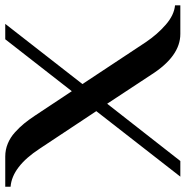

<svg xmlns="http://www.w3.org/2000/svg" viewBox="-19 -692 700 724"><g transform="rotate(-90 331.0 -330.0)"><path d="M26.9 0 273.9 -316.9 132.8 -529.8Q64.5 -634.3 -11.2 -640.1V-660.2H103Q128.4 -660.2 151.6 -650.6Q174.8 -641.1 194.1 -623.5Q213.4 -606 227.3 -588.9Q241.2 -571.8 255.9 -549.8L349.1 -409.2L544.9 -660.2H603L376 -369.1L534.2 -129.9Q564 -85.9 600.1 -54.7Q636.2 -23.4 672.9 -20V0H564.9Q481 0 411.1 -109.9L301.8 -275.9L85.9 0Z"/></g></svg>

Font: El Messiri SemiBold
Style: Regular
Weight: 600
Designer: Mohamed Gaber
Foundry: Kief Type Foundry
Version: Version 2.007;PS 002.007;hotconv 1.0.88;makeotf.lib2.5.64775